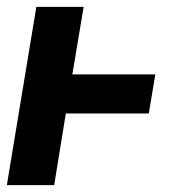

<svg xmlns="http://www.w3.org/2000/svg" viewBox="-20 -540 540 560"><path d="M0 0 86 -520H224L191 -323H433L414 -209H172L138 0Z"/></svg>

Font: Iosevka Term Curly Hv Obl
Style: Regular
Weight: 900
Italic angle: -9°
Designer: Belleve Invis
Foundry: Belleve Invis
Version: Version 32.3.0